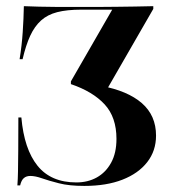

<svg xmlns="http://www.w3.org/2000/svg" viewBox="-20 -591 555 622"><path d="M253.2 11.3Q204 11.3 171 2.8Q137.9 -5.6 116.1 -13.3Q94.4 -21 78.2 -21Q65.3 -21 57.3 -14.1Q49.2 -7.3 45.2 9.7H36.3Q37.9 -10.5 38.3 -36.3Q38.7 -62.1 39.1 -103.6Q39.5 -145.2 39.5 -210.5H49.2Q58.1 -108.1 101.6 -54Q145.2 0 227.4 0Q264.5 0 293.5 -16.1Q322.6 -32.3 339.9 -63.7Q357.3 -95.2 357.3 -141.1Q357.3 -211.3 319 -252.8Q280.6 -294.4 209.7 -318.5V-327.4L343.5 -559.7H242.7Q196.8 -559.7 165.3 -551.6Q133.9 -543.5 112.9 -524.6Q91.9 -505.6 77.8 -475Q63.7 -444.4 53.2 -399.2H43.5Q50.8 -444.4 53.6 -487.1Q56.5 -529.8 57.3 -571Q79 -570.2 107.3 -569.4Q135.5 -568.5 167.7 -568.5Q200 -568.5 234.7 -568.5Q266.9 -568.5 297.6 -568.5Q328.2 -568.5 358.1 -569Q387.9 -569.4 417.3 -569.8Q446.8 -570.2 476.6 -571V-562.1L324.2 -297.6L307.3 -312.9Q393.5 -296.8 439.5 -256.9Q485.5 -216.9 485.5 -151.6Q485.5 -102.4 456.9 -65.7Q428.2 -29 376.6 -8.9Q325 11.3 253.2 11.3Z"/></svg>

Font: Playfair 144pt
Style: Bold
Weight: 700
Version: Version 2.001;gftools[0.9.30]